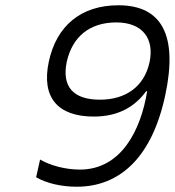

<svg xmlns="http://www.w3.org/2000/svg" viewBox="-20 -699 663 728"><path d="M271 9C435 9 557 -103 607 -340C654 -562 596 -679 429 -679C287 -679 194 -601 165 -465C136 -328 200 -257 336 -257C429 -257 492 -295 534 -353H538C514 -206 440 -56 283 -56C228 -56 172 -71 132 -94L117 -27C158 -3 215 9 271 9ZM233 -464C254 -559 319 -614 421 -614C521 -614 566 -552 547 -463C527 -371 457 -321 359 -321C257 -321 214 -371 233 -464Z"/></svg>

Font: LT Wave Mono Light
Style: Italic
Weight: 300
Designer: Daniel Lyons
Version: Version 2.5 (Glyphs App)